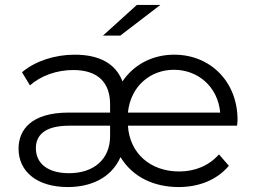

<svg xmlns="http://www.w3.org/2000/svg" viewBox="-20 -751 1026 776"><path d="M628 -731H533L396 -607H466ZM940 -267C940 -420 831 -530 684 -530C595 -530 520 -489 475 -422C448 -493 383 -530 282 -530C201 -530 122 -504 69 -459L101 -406C144 -444 208 -468 276 -468C374 -468 425 -419 425 -329V-296H258C107 -296 55 -227 55 -150C55 -58 129 5 254 5C342 5 428 -28 467 -116C517 -34 604 5 702 5C785 5 857 -24 905 -81L865 -127C824 -81 768 -58 704 -58C587 -58 504 -132 497 -243H938C939 -251 940 -258 940 -267ZM683 -469C778 -469 860 -403 870 -296H497C508 -404 589 -469 683 -469ZM259 -51C175 -51 125 -89 125 -152C125 -203 159 -243 260 -243H425V-201C425 -108 360 -51 259 -51Z"/></svg>

Font: Montserrat Lite
Style: Regular
Weight: 400
Designer: Julieta Ulanovsky
Foundry: Julieta Ulanovsky
Version: Version 7.200;PS 007.200;hotconv 1.0.88;makeotf.lib2.5.64775